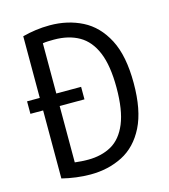

<svg xmlns="http://www.w3.org/2000/svg" viewBox="-106 -785 772 875"><g transform="rotate(-15 280.0 -347.5)"><path d="M214 5Q181 5 146.5 0.5Q112 -4 80 -12V-333H20V-392H80V-683Q110 -691 142.5 -695.5Q175 -700 209 -700Q293 -700 361.5 -665.5Q430 -631 470.5 -553.5Q511 -476 511 -347Q511 -219 472 -141.5Q433 -64 365.5 -29.5Q298 5 214 5ZM220 -63Q284 -63 331 -89.5Q378 -116 404 -178.5Q430 -241 430 -347Q430 -451 404 -513.5Q378 -576 329 -604Q280 -632 211 -632Q198 -632 183.5 -631.5Q169 -631 158 -629V-392H275V-333H158V-67Q174 -65 190 -64Q206 -63 220 -63Z"/></g></svg>

Font: Ubuntu Sans Mono
Style: Regular
Weight: 400
Monospace: yes
Designer: Dalton Maag Ltd
Foundry: Dalton Maag Ltd
Version: Version 1.006